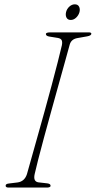

<svg xmlns="http://www.w3.org/2000/svg" viewBox="-20 -846 432 866"><path d="M136.5 -61.5Q128.5 -27 153.5 -23.5L193 -19Q208.5 -17 208 -8Q208 -3.5 203 -1.8Q198 0 192.5 0H19Q5.5 0 5.5 -8Q4.5 -17 21.5 -18.5L58.5 -23Q90.5 -27 101.5 -60.5Q108 -83.5 120.2 -127Q132.5 -170.5 148.2 -226.5Q164 -282.5 180.8 -343Q197.5 -403.5 213 -461.2Q228.5 -519 240.5 -566.2Q252.5 -613.5 259 -641.5Q262 -656.5 258.2 -664.5Q254.5 -672.5 240.5 -675L203 -681Q187 -683.5 187 -692.5Q187 -700 208 -700H380Q392 -700 392 -694Q392 -685.5 373 -682L330.5 -674.5Q301.5 -670 294.5 -645Q286.5 -615.5 273 -567.2Q259.5 -519 243.2 -460.2Q227 -401.5 210 -340.5Q193 -279.5 178 -223.8Q163 -168 152 -125.2Q141 -82.5 136.5 -61.5ZM299 -756Q285.5 -756 280 -766.5Q274.5 -777 278 -791.5Q281.5 -806 292.8 -816.2Q304 -826.5 317.5 -826.5Q331 -826.5 336.5 -816.2Q342 -806 338.5 -791.5Q334.5 -777 323.5 -766.5Q312.5 -756 299 -756Z"/></svg>

Font: Fraunces 72pt Soft Thin
Style: Italic
Weight: 100
Italic angle: -16°
Version: Version 1.000;[0bf87f6ff]